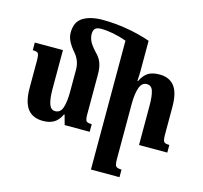

<svg xmlns="http://www.w3.org/2000/svg" viewBox="-136 -913 1386 1312"><g transform="rotate(15 557.0 -257.5)"><path d="M242 -622Q242 -698 294 -730Q346 -762 434 -762Q514 -762 602 -747.5Q690 -733 771 -705V-493Q771 -475 770 -456.5Q769 -438 768 -420H772Q793 -463 822.5 -482.5Q852 -502 904 -502Q973 -502 1009 -456.5Q1045 -411 1045 -310V-118Q1045 -76 1053 -65Q1061 -54 1092 -54V0H892V-281Q892 -344 881 -380Q870 -416 837 -416Q800 -416 785.5 -371Q771 -326 771 -262V133Q771 171 780 182Q789 193 820 193V247H618V-665Q518 -700 437 -700Q408 -700 395.5 -688Q383 -676 383 -650Q383 -625 394.5 -600Q406 -575 441 -537Q471 -508 483.5 -475Q496 -442 496 -395V-112Q496 -73 504.5 -63.5Q513 -54 543 -54V0H366L347 -69H343Q321 -24 290 -6.5Q259 11 215 11Q141 11 105 -36.5Q69 -84 69 -185V-374Q69 -416 61.5 -427Q54 -438 23 -438V-492H222V-215Q222 -149 234.5 -112Q247 -75 278 -75Q316 -75 329.5 -118Q343 -161 343 -228V-386Q343 -450 300 -499Q273 -530 257.5 -560Q242 -590 242 -622Z"/></g></svg>

Font: Noto Serif Armenian Condensed ExtraBold
Style: Regular
Weight: 800
Width: 3
Designer: Monotype Design Team
Foundry: Monotype Imaging Inc.
Version: Version 2.008; ttfautohint (v1.8.4.7-5d5b)